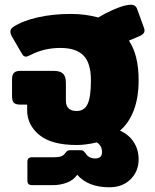

<svg xmlns="http://www.w3.org/2000/svg" viewBox="-20 -599 656 813"><path d="M307 141Q291 164 263 174.5Q235 185 202 185H116Q106 185 101 180.5Q96 176 96 165V86Q96 67 115 67H205Q227 67 237.5 63.5Q248 60 255 51Q261 43 265 40Q269 37 277 37H320Q329 37 333 40Q337 43 343 51Q356 72 383 72Q412 72 412 45Q412 18 390 4Q342 15 305 15Q198 15 146.5 -27.5Q95 -70 95 -132V-156H67Q46 -156 38.5 -164Q31 -172 31 -192V-263Q31 -282 39 -290.5Q47 -299 67 -299H206Q235 -299 247 -287Q259 -275 259 -249V-173Q259 -129 305 -129Q337 -129 351 -158.5Q365 -188 365 -259Q365 -332 333.5 -364Q302 -396 236 -396Q166 -396 109 -366Q95 -359 90 -359Q79 -359 72 -373L30 -445Q24 -456 24 -465Q24 -477 36 -485Q76 -511 140 -525.5Q204 -540 280 -540Q341 -540 396 -525Q426 -543 455.5 -556Q485 -569 503 -574Q523 -579 533 -579Q555 -579 561 -560L589 -483Q592 -476 592 -469Q592 -456 573 -447L526 -427Q567 -366 567 -259Q567 -186 546.5 -132Q526 -78 488 -46Q526 -29 546.5 3Q567 35 567 76Q567 126 533 160Q499 194 443 194Q353 194 307 141Z"/></svg>

Font: Mitr SemiBold
Style: Regular
Weight: 600
Designer: Thanarat Vachiruckul
Foundry: Cadson Demak
Version: Version 1.003